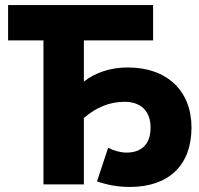

<svg xmlns="http://www.w3.org/2000/svg" viewBox="-20 -730 788 760"><path d="M152 0H312V-263C362 -306 415 -327 473 -327C537 -327 576 -291 576 -225C576 -155 536 -126 481 -126C457 -126 432 -133 408 -145L364 -12C407 3 450 10 494 10C649 10 738 -77 738 -225C738 -370 642 -463 485 -463C419 -463 357 -443 312 -407V-570H586V-710H12V-570H152Z"/></svg>

Font: Raleway
Style: ExtraBold
Weight: 800
Designer: Matt McInerney, Pablo Impallari, Rodrigo Fuenzalida
Foundry: Matt McInerney, Pablo Impallari, Rodrigo Fuenzalida
Version: Version 3.000